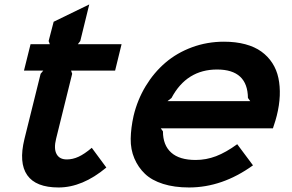

<svg xmlns="http://www.w3.org/2000/svg" viewBox="-20 -826 1301 856"><path d="M389.2 -167 454.1 -79.1Q347.7 9.8 241.2 9.8Q139.6 9.8 101.3 -45.2Q63 -100.1 88.9 -206.1L161.1 -497.1L172.9 -511.2H86.9L116.2 -628.9H202.1L196.8 -643.1L219.2 -729L377.9 -806.2L337.9 -643.1L327.1 -628.9H522L493.2 -511.2H296.9L301.8 -497.1L230 -207Q219.2 -163.1 232.2 -139.2Q245.1 -115.2 277.8 -115.2Q304.2 -115.2 330.3 -127.2Q356.4 -139.2 389.2 -167Z M726.6 -375H1095.7L1085.4 -389.2Q1084 -516.1 947.8 -516.1Q812 -516.1 744.6 -389.2ZM1213.9 -310.1Q1210.4 -294.4 1196.8 -253.9H696.8L706.5 -240.2Q706.5 -178.7 743.2 -145.8Q779.8 -112.8 852.5 -112.8Q898.9 -112.8 943.1 -129.6Q987.3 -146.5 1037.6 -183.1L1107.9 -88.9Q971.2 9.8 822.8 9.8Q757.3 9.8 707 -6.1Q656.7 -22 626.5 -50.8Q596.2 -79.6 579.1 -119.6Q562 -159.7 562.7 -207.5Q563.5 -255.4 575.7 -310.1Q592.8 -381.3 629.4 -441.9Q666 -502.4 717.3 -546.4Q768.6 -590.3 835.9 -615.2Q903.3 -640.1 978.5 -640.1Q1031.2 -640.1 1073.7 -628.7Q1116.2 -617.2 1145.5 -595.9Q1174.8 -574.7 1194.1 -544.9Q1213.4 -515.1 1221.2 -478.3Q1229 -441.4 1227.3 -399.2Q1225.6 -356.9 1213.9 -310.1Z"/></svg>

Font: Sinkin Sans 600 SemiBold Italic
Style: Regular
Weight: 600
Italic angle: -112°
Designer: Keith Bates
Foundry: K-Type
Version: Sinkin Sans (version 1.0)  by Keith Bates   •   © 2014   www